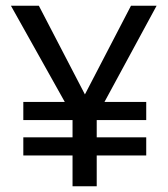

<svg xmlns="http://www.w3.org/2000/svg" viewBox="-20 -647 585 667"><path d="M61 -107V-170H232V-230H61V-293H205L18 -627H115L275 -319L435 -627H524L343 -293H488V-230H316V-170H488V-107H316V0H232V-107Z"/></svg>

Font: Blinker
Style: Regular
Weight: 400
Designer: Juergen Huber
Foundry: supertype
Version: Version 1.017;hotconv 1.0.117;makeotfexe 2.5.65602